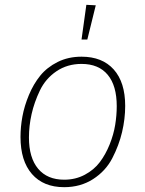

<svg xmlns="http://www.w3.org/2000/svg" viewBox="-20 -766 603 796"><path d="M338 -746 377 -744 342 -602H318ZM246 10Q160 10 112.5 -44.5Q65 -99 65 -198Q65 -240 73 -283.5Q81 -327 100 -372.5Q119 -418 147 -452.5Q175 -487 219 -509Q263 -531 318 -531Q404 -531 451.5 -478Q499 -425 499 -327Q499 -273 486 -218Q473 -163 445.5 -110Q418 -57 366 -23.5Q314 10 246 10ZM246 -21Q293 -21 331.5 -41.5Q370 -62 394 -94Q418 -126 434.5 -167Q451 -208 457.5 -248Q464 -288 464 -326Q464 -411 426.5 -456Q389 -501 318 -501Q259 -501 214 -470.5Q169 -440 145.5 -391Q122 -342 111 -293Q100 -244 100 -196Q100 -112 138 -66.5Q176 -21 246 -21Z"/></svg>

Font: Fira Sans UltraLight
Style: Italic
Weight: 200
Italic angle: -8°
Designer: Carrois Corporate & Edenspiekermann AG
Foundry: Carrois Corporate GbR & Edenspiekermann AG
Version: Version 4.203;PS 004.203;hotconv 1.0.88;makeotf.lib2.5.64775